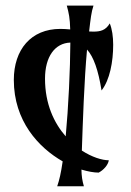

<svg xmlns="http://www.w3.org/2000/svg" viewBox="-20 -606 466 685"><path d="M29.3 -320.8C29.3 -174.8 117.2 -79.6 203.6 -30.3C197.3 12.7 191.9 35.6 184.1 58.6H279.3C273.4 38.6 271 22.5 270.5 -1C293.9 5.9 314.9 9.8 332 9.8C349.1 1 365.7 -17.1 368.2 -34.2C343.8 -34.2 308.1 -45.4 272 -68.8C275.4 -168 280.3 -318.4 290.5 -429.2C314 -403.3 330.6 -356 342.3 -283.2C371.6 -320.3 383.8 -385.7 383.8 -446.3C383.8 -475.1 379.9 -502.4 371.6 -522.5C356.9 -497.1 336.9 -493.2 313 -493.2C307.6 -493.2 302.7 -493.2 297.9 -493.7C303.2 -538.6 305.7 -562.5 313.5 -585.9H218.3C225.6 -559.6 229.5 -541 230.5 -501C219.2 -502 207.5 -502.9 195.3 -502.9C90.3 -502.9 29.3 -428.7 29.3 -320.8ZM214.4 -119.6C172.9 -167 140.6 -234.9 140.6 -325.2C140.6 -403.3 175.3 -452.1 231 -454.1C230.5 -358.4 224.1 -223.1 214.4 -119.6Z"/></svg>

Font: Amarante
Style: Regular
Weight: 400
Designer: Karolina Lach
Foundry: Sorkin Type Co.
Version: Version 1.001